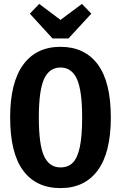

<svg xmlns="http://www.w3.org/2000/svg" viewBox="-20 -948 620 984"><path d="M548 -346Q548 -166 481 -75Q414 16 290 16Q165 16 98.5 -74Q32 -164 32 -346Q32 -525 99 -616.5Q166 -708 290 -708Q414 -708 481 -618Q548 -528 548 -346ZM179 -346Q179 -205 206 -147.5Q233 -90 290 -90Q329 -90 353 -114Q377 -138 389 -194Q401 -250 401 -346Q401 -485 374 -543.5Q347 -602 290 -602Q233 -602 206 -543.5Q179 -485 179 -346ZM400 -928 448 -878 331 -751H249L133 -878L181 -928L290 -846Z"/></svg>

Font: Fira Sans Extra Condensed SemiBold
Style: Regular
Weight: 600
Width: 1
Designer: Carrois Corporate & Edenspiekermann AG
Foundry: Carrois Corporate GbR & Edenspiekermann AG
Version: Version 4.203